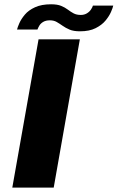

<svg xmlns="http://www.w3.org/2000/svg" viewBox="-20 -854 536 874"><path d="M36 0H224.5L343.5 -675H155.5ZM344 -711.5Q387 -711.5 415.2 -725.8Q443.5 -740 460.2 -760.2Q477 -780.5 485.2 -799.5Q493.5 -818.5 495.5 -828.5H403Q401 -821 394.2 -810.8Q387.5 -800.5 375.5 -793.2Q363.5 -786 348 -786Q328.5 -786 315 -793.2Q301.5 -800.5 288.8 -810.2Q276 -820 258.5 -827.2Q241 -834.5 212.5 -834.5Q169 -834.5 139.5 -821Q110 -807.5 93.2 -787.5Q76.5 -767.5 68.2 -748.8Q60 -730 57.5 -719.5H150.5Q153 -727 159 -737.2Q165 -747.5 177 -754.5Q189 -761.5 207 -761.5Q225 -761.5 238 -754Q251 -746.5 264.8 -736.8Q278.5 -727 296.8 -719.2Q315 -711.5 344 -711.5Z"/></svg>

Font: Anybody Expanded
Style: Bold Italic
Weight: 700
Width: 7
Italic angle: -10°
Version: Version 1.113;gftools[0.9.25]